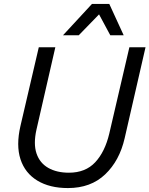

<svg xmlns="http://www.w3.org/2000/svg" viewBox="-20 -944 759 975"><path d="M535 -924 608 -765H540L483 -871L380 -765H300L447 -924ZM325 11Q232 11 169.5 -27Q107 -65 84 -135.5Q61 -206 84 -305L177 -704H261L165 -285Q149 -213 165.5 -164.5Q182 -116 225 -91.5Q268 -67 330 -67Q414 -67 463.5 -120Q513 -173 535 -266L637 -704H719L613 -242Q587 -128 514 -58.5Q441 11 325 11Z"/></svg>

Font: Prodigy Sans
Style: Italic
Weight: 400
Italic angle: -13°
Designer: Wei Huang
Foundry: Wei Huang
Version: Version 1.003; ttfautohint (v1.8.3)